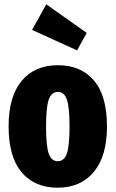

<svg xmlns="http://www.w3.org/2000/svg" viewBox="-20 -854 537 892"><path d="M477 -266Q477 -129 416 -55.5Q355 18 248 18Q141 18 80.5 -53.5Q20 -125 20 -267Q20 -405 80.5 -478Q141 -551 249 -551Q356 -551 416.5 -480Q477 -409 477 -266ZM194 -267Q194 -175 206.5 -140Q219 -105 248 -105Q278 -105 290.5 -140.5Q303 -176 303 -266Q303 -357 290.5 -392Q278 -427 249 -427Q219 -427 206.5 -391.5Q194 -356 194 -267ZM383 -701 338 -620 129 -715 195 -834Z"/></svg>

Font: Fira Sans Compressed ExtraBold
Style: Regular
Weight: 800
Width: 1
Designer: bBox Type GmbH & Carrois Corporate GbR & Edenspiekermann AG
Foundry: bBox Type GmbH & Carrois Corporate GbR & Edenspiekermann AG
Version: Version 4.301